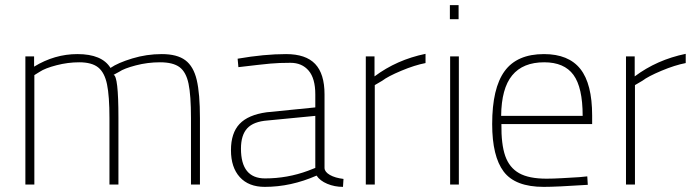

<svg xmlns="http://www.w3.org/2000/svg" viewBox="-20 -720 2712 749"><path d="M79 -500H113V-460Q193 -509 282 -509Q378 -509 411 -455Q440 -475 496 -492Q552 -509 611 -509Q671 -509 703 -485Q735 -461 747.5 -408Q760 -355 760 -259V0H725V-259Q725 -348 715.5 -393.5Q706 -439 680.5 -458Q655 -477 604 -477Q556 -477 510 -465Q464 -453 445 -440L423 -428Q442 -424 442 -261V0H407V-259Q407 -345 397.5 -391Q388 -437 363 -457Q338 -477 289 -477Q245 -477 200.5 -465.5Q156 -454 135 -440L114 -427V0H79Z M881 -134Q881 -201 914.5 -236.5Q948 -272 1020 -282L1210 -301V-352Q1210 -414 1184 -444.5Q1158 -475 1113 -475Q1069 -475 1035.5 -472Q1002 -469 910 -458L907 -491Q1011 -509 1096 -509Q1173 -509 1209.5 -470.5Q1246 -432 1246 -352V-64Q1247 -49 1267 -37.5Q1287 -26 1320 -22L1318 9Q1285 9 1256.5 -3Q1228 -15 1215 -35Q1115 9 1013 9Q950 9 915.5 -29Q881 -67 881 -134ZM1182 -54 1210 -65V-268L1024 -250Q969 -246 944.5 -219.5Q920 -193 920 -140Q920 -24 1014 -24Q1101 -24 1182 -54Z M1407 -500H1441V-422Q1528 -487 1640 -510V-474Q1598 -466 1545.5 -444Q1493 -422 1471 -405L1442 -388V0H1407Z M1735 0ZM1736 -500H1770V0H1736ZM1735 -700H1769V-645H1735Z M1900 -236Q1900 -376 1948.5 -442.5Q1997 -509 2102 -509Q2198 -509 2244 -451Q2290 -393 2290 -269V-236H1936Q1935 -157 1951 -111.5Q1967 -66 2005 -44.5Q2043 -23 2112 -23Q2138 -23 2173.5 -25Q2209 -27 2241 -29L2271 -32L2273 1Q2151 9 2101 9Q1990 9 1945 -50.5Q1900 -110 1900 -236ZM2253 -268Q2253 -379 2217 -428Q2181 -477 2103 -477Q2020 -477 1978 -426Q1936 -375 1935 -268Z M2422 -500H2456V-422Q2543 -487 2655 -510V-474Q2613 -466 2560.5 -444Q2508 -422 2486 -405L2457 -388V0H2422Z"/></svg>

Font: Cairo ExtraLight
Style: Regular
Weight: 250
Designer: Mohamed Gaber, the designers of Titillium
Foundry: Kief Type Foundry
Version: Version 2.009; ttfautohint (v1.5.33-1714) -l 8 -r 50 -G 200 